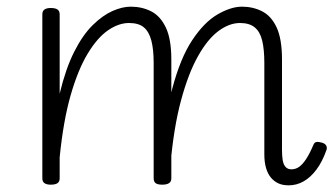

<svg xmlns="http://www.w3.org/2000/svg" viewBox="-20 -539 1004 576"><path d="M846 17Q828 17 815 11Q802 5 792.5 -6.5Q783 -18 778 -35.5Q773 -53 773 -76V-350Q773 -391 766.5 -417.5Q760 -444 744 -457Q728 -470 700 -470Q668 -470 635.5 -446Q603 -422 574 -370.5Q545 -319 523 -237.5Q501 -156 491 -41H470Q472 -179 496.5 -272Q521 -365 557 -419Q593 -473 633 -496Q673 -519 706 -519Q739 -519 766.5 -505Q794 -491 810 -456.5Q826 -422 826 -360V-89Q826 -72 828 -59Q830 -46 836.5 -38.5Q843 -31 854 -31Q867 -31 877.5 -38.5Q888 -46 898.5 -62Q909 -78 920 -104Q923 -112 929.5 -113Q936 -114 946 -111Q956 -108 959 -101.5Q962 -95 959 -88Q947 -54 929.5 -30.5Q912 -7 891 5Q870 17 846 17ZM132 15Q120 15 113.5 10.5Q107 6 107 -4V-496Q107 -506 113.5 -510.5Q120 -515 132 -515Q146 -515 152.5 -510.5Q159 -506 159 -496V-258Q177 -333 202.5 -383.5Q228 -434 258 -463.5Q288 -493 317.5 -506Q347 -519 372 -519Q406 -519 433.5 -505Q461 -491 477.5 -456.5Q494 -422 494 -360V-4Q494 6 487 10.5Q480 15 467 15Q453 15 447 10.5Q441 6 441 -4V-350Q441 -391 434 -417.5Q427 -444 411.5 -457Q396 -470 367 -470Q336 -470 304 -448Q272 -426 243 -378Q214 -330 192 -253.5Q170 -177 159 -67V-4Q159 6 152.5 10.5Q146 15 132 15Z"/></svg>

Font: Playwrite FR Moderne ExtraLight
Style: Regular
Weight: 250
Version: Version 1.002